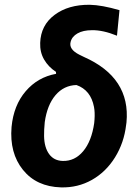

<svg xmlns="http://www.w3.org/2000/svg" viewBox="-20 -789 592 819"><path d="M151.4 -606Q153.8 -681.2 212.6 -725.3Q271.5 -769.5 362.8 -768.6Q414.1 -767.6 489.7 -745.6L479 -636.7Q418.9 -661.1 372.1 -660.2Q334.5 -660.2 310.5 -646.5Q286.6 -632.8 281.2 -609.9Q272.9 -578.6 318.4 -555.7L337.4 -546.4Q537.6 -458 519.5 -266.6L518.1 -256.8Q509.3 -180.2 470.7 -117.9Q432.1 -55.7 372.1 -21.7Q312 12.2 240.2 10.3Q135.7 7.3 77.9 -64.5Q20 -136.2 29.3 -247.6Q38.1 -339.8 89.6 -399.9Q141.1 -460 219.2 -474.1L218.8 -482.4Q186.5 -503.4 168.2 -534.9Q149.9 -566.4 151.4 -606ZM168 -208.5Q168.9 -160.2 189.5 -131.8Q210 -103.5 247.6 -102.5Q298.8 -101.1 334.7 -143.8Q370.6 -186.5 381.8 -263.7Q385.3 -296.4 382.8 -320.3L380.9 -333Q367.2 -404.8 306.2 -426.3Q252.4 -424.8 216.8 -383.1Q181.2 -341.3 170.9 -268.1Q167.5 -233.9 168 -208.5Z"/></svg>

Font: RobotoInd
Style: Bold Italic
Weight: 700
Italic angle: -12°
Designer: Google
Version: Version 2.001150; 2014